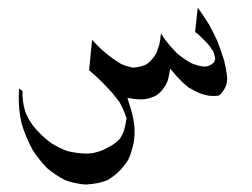

<svg xmlns="http://www.w3.org/2000/svg" viewBox="-20 -287 662 504"><path d="M329.1 -109.4Q349.6 -110.4 366.2 -119.1Q380.9 -130.9 390.6 -147.5Q394.5 -158.2 398.4 -170.9Q401.4 -184.6 402.3 -199.2Q412.1 -183.6 423.8 -169.9Q433.6 -158.2 445.3 -146.5Q462.9 -131.8 482.4 -121.1Q498 -114.3 514.6 -112.3Q517.6 -112.3 519.5 -112.3Q522.5 -112.3 524.4 -113.3Q535.2 -116.2 542 -124Q543.9 -128.9 544.9 -133.8Q543.9 -139.6 542 -145.5V-146.5Q541 -148.4 540.5 -149.9Q540 -151.4 539.1 -152.3Q539.1 -153.3 539.1 -153.8Q539.1 -154.3 538.1 -154.3Q533.2 -162.1 527.3 -169.9Q518.6 -179.7 508.8 -188.5Q504.9 -192.4 501 -196.3Q496.1 -200.2 492.2 -203.1L499 -266.6Q507.8 -254.9 515.6 -243.2Q522.5 -232.4 529.3 -221.7Q541 -200.2 550.8 -178.7Q560.5 -153.3 568.4 -127.9Q573.2 -107.4 576.2 -86.9Q577.1 -73.2 573.2 -61.5Q568.4 -50.8 560.5 -41Q557.6 -38.1 553.7 -36.1Q549.8 -35.2 544.9 -35.2H537.1Q529.3 -35.2 521.5 -37.1Q513.7 -39.1 504.9 -42Q489.3 -48.8 474.6 -57.6Q460 -69.3 447.3 -83L426.8 -106.4L421.9 -81.1Q419.9 -73.2 416 -65.4Q411.1 -57.6 405.3 -49.8Q397.5 -41 387.7 -35.2Q373 -28.3 357.4 -26.4Q335.9 -25.4 314.5 -30.3L325.2 4.9Q331.1 26.4 333 46.9Q334 67.4 331.1 86.9Q326.2 110.4 317.4 130.9Q305.7 150.4 289.1 166Q277.3 176.8 262.7 185.5Q251 190.4 237.3 193.4Q222.7 196.3 207 197.3Q206.1 197.3 206.1 197.3Q204.1 197.3 203.1 197.3Q177.7 195.3 152.3 186.5Q127 173.8 103.5 154.3Q82 131.8 65.4 106.4Q47.9 73.2 37.1 39.1Q32.2 17.6 30.3 -2.9Q28.3 -29.3 30.3 -54.7L39.1 -47.9Q38.1 -22.5 45.9 4.9Q53.7 25.4 67.4 43.9Q88.9 70.3 116.2 89.8Q135.7 101.6 156.2 109.4Q180.7 115.2 204.1 116.2Q204.1 116.2 204.6 116.2Q205.1 116.2 205.1 116.2Q215.8 116.2 226.6 114.3Q238.3 111.3 249 107.4Q262.7 100.6 276.4 92.8Q286.1 85.9 294.9 77.1Q301.8 66.4 305.7 54.7Q309.6 41 311.5 27.3L312.5 24.4L311.5 21.5Q304.7 1 293.9 -18.6Q275.4 -43.9 252.9 -66.4Q244.1 -75.2 236.3 -83Q225.6 -92.8 213.9 -102.5L221.7 -182.6Q230.5 -173.8 238.3 -165Q247.1 -156.2 256.8 -148.4Q276.4 -131.8 297.9 -119.1Q313.5 -112.3 329.1 -109.4Z"/></svg>

Font: Thabit-Oblique
Style: Oblique
Weight: 500
Designer: Regenerated by Nadim Shaikli
Foundry: MAK Alagha
Version: 0.01